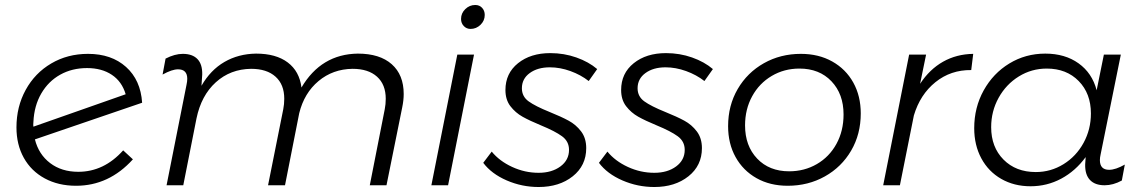

<svg xmlns="http://www.w3.org/2000/svg" viewBox="-20 -743 4583 770"><path d="M474 -140 513 -104Q417 2 285 2Q214 2 159.5 -27.5Q105 -57 75.5 -110Q46 -163 46 -232Q46 -315 83 -382.5Q120 -450 185.5 -488.5Q251 -527 333 -527Q427 -527 485.5 -474.5Q544 -422 550 -331L120 -184Q135 -124 181 -89Q227 -54 294 -54Q397 -54 474 -140ZM114 -235 484 -365Q469 -416 428.5 -443Q388 -470 329 -470Q269 -470 221.5 -443.5Q174 -417 145.5 -368Q117 -319 114 -254Q114 -251 113.5 -246.5Q113 -242 114 -235Z M1599 -366Q1599 -341 1593 -312L1530 0H1463L1523 -305Q1527 -325 1527 -347Q1527 -404 1492 -435.5Q1457 -467 1394 -467Q1315 -466 1257.5 -418Q1200 -370 1180 -289L1123 0H1055L1116 -305Q1120 -325 1120 -347Q1120 -404 1085 -435.5Q1050 -467 987 -467Q904 -466 845.5 -413Q787 -360 768 -268L715 0H648L728 -403Q731 -417 731 -427Q731 -465 694 -465Q670 -465 632 -444L644 -508Q681 -527 713 -527Q752 -527 772 -506Q792 -485 791 -444L788 -399Q824 -462 880 -494.5Q936 -527 1007 -528Q1087 -528 1134 -492.5Q1181 -457 1189 -392Q1268 -526 1415 -528Q1503 -528 1551 -485.5Q1599 -443 1599 -366Z M1924 -683Q1924 -660 1907 -643.5Q1890 -627 1867 -627Q1851 -627 1840 -638.5Q1829 -650 1829 -667Q1829 -690 1846 -706.5Q1863 -723 1886 -723Q1903 -723 1913.5 -711.5Q1924 -700 1924 -683ZM1881 -524 1777 0H1710L1814 -524Z M1918 -90 1952 -135Q1983 -97 2034 -73.5Q2085 -50 2140 -50Q2193 -50 2227.5 -75.5Q2262 -101 2262 -142Q2262 -176 2234 -196.5Q2206 -217 2150 -240Q2104 -259 2075.5 -275Q2047 -291 2027 -317Q2007 -343 2007 -382Q2007 -449 2057.5 -489.5Q2108 -530 2187 -530Q2242 -530 2291.5 -512.5Q2341 -495 2375 -466L2341 -418Q2309 -443 2267.5 -458Q2226 -473 2185 -473Q2136 -473 2104.5 -450Q2073 -427 2073 -389Q2073 -356 2100 -336.5Q2127 -317 2184 -294Q2231 -275 2260.5 -259Q2290 -243 2310.5 -216Q2331 -189 2331 -149Q2331 -79 2277 -36Q2223 7 2140 7Q2073 7 2012 -19.5Q1951 -46 1918 -90Z M2382 -90 2416 -135Q2447 -97 2498 -73.5Q2549 -50 2604 -50Q2657 -50 2691.5 -75.5Q2726 -101 2726 -142Q2726 -176 2698 -196.5Q2670 -217 2614 -240Q2568 -259 2539.5 -275Q2511 -291 2491 -317Q2471 -343 2471 -382Q2471 -449 2521.5 -489.5Q2572 -530 2651 -530Q2706 -530 2755.5 -512.5Q2805 -495 2839 -466L2805 -418Q2773 -443 2731.5 -458Q2690 -473 2649 -473Q2600 -473 2568.5 -450Q2537 -427 2537 -389Q2537 -356 2564 -336.5Q2591 -317 2648 -294Q2695 -275 2724.5 -259Q2754 -243 2774.5 -216Q2795 -189 2795 -149Q2795 -79 2741 -36Q2687 7 2604 7Q2537 7 2476 -19.5Q2415 -46 2382 -90Z M3432 -288Q3432 -205 3393.5 -139Q3355 -73 3288 -35.5Q3221 2 3139 2Q3068 2 3014 -28.5Q2960 -59 2930 -113Q2900 -167 2900 -237Q2900 -320 2938.5 -386Q2977 -452 3043.5 -489.5Q3110 -527 3192 -527Q3263 -527 3317.5 -496.5Q3372 -466 3402 -412Q3432 -358 3432 -288ZM2968 -240Q2968 -158 3016.5 -107Q3065 -56 3145 -56Q3206 -56 3256 -85Q3306 -114 3334.5 -166Q3363 -218 3363 -284Q3363 -366 3314.5 -417Q3266 -468 3186 -468Q3125 -468 3075 -438.5Q3025 -409 2996.5 -357Q2968 -305 2968 -240Z M3883 -527 3875 -462Q3793 -463 3731.5 -413.5Q3670 -364 3645 -280L3589 0H3522L3626 -524H3694L3670 -407Q3708 -465 3762 -495.5Q3816 -526 3883 -527Z M3887 -229Q3887 -312 3925 -380.5Q3963 -449 4028 -488.5Q4093 -528 4172 -528Q4251 -528 4305.5 -489Q4360 -450 4378 -381L4407 -524H4475L4394 -124Q4391 -111 4391 -101Q4391 -62 4428 -62Q4454 -62 4491 -83L4479 -19Q4444 0 4410 0Q4371 0 4351 -21.5Q4331 -43 4332 -84L4334 -113Q4293 -57 4236 -26.5Q4179 4 4113 4Q4047 4 3995.5 -25.5Q3944 -55 3915.5 -108Q3887 -161 3887 -229ZM4355 -288Q4355 -368 4306 -418Q4257 -468 4178 -468Q4117 -468 4066 -436.5Q4015 -405 3985 -351Q3955 -297 3955 -233Q3955 -153 4004.5 -103Q4054 -53 4134 -53Q4194 -53 4245 -84.5Q4296 -116 4325.5 -170Q4355 -224 4355 -288Z"/></svg>

Font: TypoPRO Montserrat Alternates
Style: Italic
Weight: 300
Italic angle: -11.3°
Designer: Julieta Ulanovsky
Foundry: Julieta Ulanovsky
Version: Version 6.001